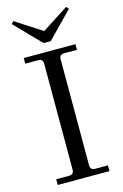

<svg xmlns="http://www.w3.org/2000/svg" viewBox="-137 -980 668 1040"><g transform="rotate(-15 197.0 -460.0)"><path d="M51.8 0V-32.2H124Q150.9 -32.2 150.9 -59.1V-652.8Q150.9 -667 144.5 -673.6Q138.2 -680.2 124 -680.2H51.8V-711.9H341.8V-680.2H270Q255.9 -680.2 249.5 -673.6Q243.2 -667 243.2 -652.8V-59.1Q243.2 -32.2 270 -32.2H341.8V0ZM37.1 -905.8 48.8 -919.9 196.8 -824.2 345.2 -919.9 356.9 -905.8 216.8 -762.2H176.8Z"/></g></svg>

Font: Flanker Steampunk
Style: Regular
Weight: 400
Designer: Alexey Kryukov, Leonardo Di Lena
Foundry: Alexey Kryukov, Leonardo Di Lena
Version: 1.210